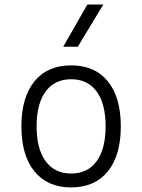

<svg xmlns="http://www.w3.org/2000/svg" viewBox="-20 -815 626 845"><path d="M293 9.8Q189.5 9.8 131.8 -60.5Q74.2 -130.9 74.2 -258.8Q74.2 -387.2 131.8 -457.3Q189.5 -527.3 293 -527.3Q397 -527.3 454.3 -457.3Q511.7 -387.2 511.7 -258.8Q511.7 -130.9 454.3 -60.5Q397 9.8 293 9.8ZM293 -51.3Q365.7 -51.3 405.3 -105.5Q444.8 -159.7 444.8 -258.8Q444.8 -358.4 405.3 -412.4Q365.7 -466.3 293 -466.3Q220.7 -466.3 180.9 -412.4Q141.1 -358.4 141.1 -258.8Q141.1 -159.7 180.9 -105.5Q220.7 -51.3 293 -51.3ZM258.3 -609.4 364.3 -794.9H434.6L322.3 -609.4Z"/></svg>

Font: Caskaydia Cove Light
Style: Regular
Weight: 300
Monospace: yes
Designer: Aaron Bell
Foundry: Saja Typeworks
Version: Version 4.300; ttfautohint (v1.8.3)